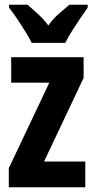

<svg xmlns="http://www.w3.org/2000/svg" viewBox="-20 -786 396 806"><path d="M338 0H17V-80L187 -439H27V-546H331V-459L165 -108H338ZM113 -606Q104 -625 87 -652.5Q70 -680 51.5 -707.5Q33 -735 18 -754V-766H96Q112 -752 137 -729.5Q162 -707 183 -679Q204 -709 228 -729Q252 -749 271 -766H348V-754Q334 -734 316 -707.5Q298 -681 281 -654Q264 -627 254 -606Z"/></svg>

Font: Noto Sans Telugu ExtraCondensed
Style: Bold
Weight: 700
Width: 2
Designer: Jelle Bosma - Monotype Design Team
Foundry: Monotype Imaging Inc.
Version: Version 2.005; ttfautohint (v1.8.4.7-5d5b)